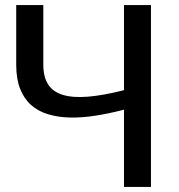

<svg xmlns="http://www.w3.org/2000/svg" viewBox="-20 -738 705 758"><path d="M576 -718V0H469.5V-305Q412 -290 358 -281.5Q304 -273 256.8 -274Q209.5 -275 170.2 -286.8Q131 -298.5 103 -323.2Q75 -348 59.5 -387.2Q44 -426.5 44 -483V-718H151V-482.5Q151 -435 169.5 -405.5Q188 -376 227 -363.8Q266 -351.5 326.2 -356.2Q386.5 -361 469.5 -382V-718Z"/></svg>

Font: Lato 2
Style: Regular
Weight: 500
Designer: Lukasz Dziedzic with Adam Twardoch and Botio Nikoltchev
Foundry: tyPoland Lukasz Dziedzic
Version: Version 2.015; 2015-08-06; http://www.latofonts.com/